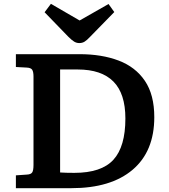

<svg xmlns="http://www.w3.org/2000/svg" viewBox="-20 -983 884 1003"><path d="M63 0V-67L121 -71Q141 -72 148 -82Q155 -92 155 -122V-583Q155 -607 148.5 -618Q142 -629 119 -630L63 -633V-700H395Q512 -700 600 -666.5Q688 -633 737 -560.5Q786 -488 786 -371Q786 -192 672.5 -96Q559 0 353 0ZM368 -80Q510 -80 572.5 -148.5Q635 -217 635 -364Q635 -494 572.5 -557Q510 -620 386 -620H294V-82Q307 -81 327.5 -80.5Q348 -80 368 -80ZM394 -758Q380 -758 367.5 -765.5Q355 -773 337 -791L213 -919L246 -963L396 -876L547 -962L577 -920L448 -788Q434 -773 422 -765.5Q410 -758 394 -758Z"/></svg>

Font: Literata 7pt SemiBold
Style: Regular
Weight: 600
Designer: Latin by Veronika Burian and Jose Scaglione. Greek by Irene Vlachou. Cyrillic by Vera Evstafieva.
Foundry: TypeTogether
Version: Version 3.002